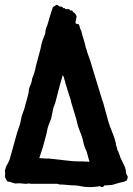

<svg xmlns="http://www.w3.org/2000/svg" viewBox="-20 -760 549 795"><path d="M3.9 -20.5V-19.5L5.9 -16.6C6.8 -15.6 6.8 -15.6 6.8 -14.6C7.8 -11.7 9.8 -9.8 12.7 -7.8C19.5 -7.8 25.4 -5.9 30.3 -3.9C35.2 -2 40 -1 45.9 0C48.8 -1 52.7 -1 57.6 -1C62.5 -1 68.4 -1 73.2 0C78.1 1 83 1 88.9 1C90.8 1 92.8 1 95.7 0C98.6 -1 102.5 0 107.4 1H210C213.9 1 217.8 1 220.7 2C223.6 2.9 226.6 3.9 227.5 3.9C238.3 3.9 249 4.9 259.8 5.9C270.5 6.8 281.2 7.8 292 7.8C299.8 7.8 308.6 9.8 318.4 11.7C328.1 13.7 337.9 14.6 347.7 14.6C358.4 14.6 369.1 14.6 380.9 12.7L394.5 10.7L398.4 14.6C403.3 14.6 407.2 13.7 409.2 11.7L412.1 7.8H414.1L443.4 5.9L466.8 -1C473.6 -2.9 480.5 -4.9 487.3 -5.9C493.2 -6.8 499 -9.8 504.9 -12.7C507.8 -18.6 508.8 -23.4 508.8 -28.3C508.8 -31.2 506.8 -32.2 504.9 -36.1C502.9 -39.1 502 -43 501 -47.9V-54.7C499 -64.5 496.1 -73.2 491.2 -81.1L480.5 -103.5C478.5 -106.4 477.5 -110.4 476.6 -114.3L469.7 -132.8L465.8 -139.6C465.8 -142.6 464.8 -146.5 463.9 -149.4L460 -160.2C460 -164.1 460 -167 459 -168.9L458 -172.9C450.2 -205.1 435.5 -230.5 428.7 -256.8L407.2 -335C404.3 -342.8 400.4 -352.5 397.5 -364.3C394.5 -376 389.6 -389.6 384.8 -406.2C379.9 -423.8 374 -440.4 369.1 -457C363.3 -475.6 359.4 -491.2 354.5 -505.9C349.6 -521.5 343.8 -534.2 340.8 -544.9C337.9 -555.7 335.9 -562.5 335 -563.5C333 -574.2 330.1 -585.9 326.2 -597.7C322.3 -608.4 319.3 -620.1 316.4 -632.8C313.5 -636.7 311.5 -641.6 310.5 -646.5C309.6 -651.4 308.6 -655.3 305.7 -660.2C300.8 -659.2 295.9 -661.1 293 -664.1C292 -668.9 293.9 -673.8 294.9 -678.7C295.9 -683.6 296.9 -688.5 296.9 -693.4C293.9 -700.2 291 -705.1 287.1 -707C283.2 -709 280.3 -711.9 279.3 -716.8C274.4 -715.8 272.5 -715.8 269.5 -718.8C266.6 -721.7 264.6 -722.7 261.7 -722.7C253.9 -720.7 249 -721.7 248 -726.6C244.1 -725.6 241.2 -725.6 240.2 -728.5C239.3 -730.5 237.3 -731.4 236.3 -732.4C231.4 -732.4 226.6 -732.4 223.6 -735.4C220.7 -738.3 217.8 -739.3 213.9 -740.2L199.2 -730.5C195.3 -719.7 191.4 -709 188.5 -698.2L178.7 -665C177.7 -660.2 175.8 -655.3 173.8 -650.4C170.9 -643.6 168 -635.7 168 -627.9L167 -620.1L159.2 -600.6C153.3 -585.9 150.4 -571.3 147.5 -556.6L129.9 -491.2C127.9 -482.4 126 -472.7 123 -461.9C120.1 -452.1 117.2 -443.4 113.3 -435.5C112.3 -424.8 109.4 -415 105.5 -406.2C100.6 -396.5 98.6 -386.7 98.6 -377C95.7 -366.2 93.8 -356.4 90.8 -345.7C87.9 -335 84 -325.2 82 -314.5C81.1 -309.6 79.1 -304.7 77.1 -299.8L72.3 -286.1C70.3 -280.3 68.4 -274.4 67.4 -267.6L63.5 -248L51.8 -213.9L23.4 -112.3C20.5 -99.6 15.6 -87.9 8.8 -77.1C6.8 -74.2 4.9 -70.3 3.9 -66.4C2.9 -61.5 2 -57.6 0 -53.7C1 -48.8 2 -43 1 -36.1C0 -29.3 1 -24.4 3.9 -20.5ZM142.6 -105.5 157.2 -149.4 172.9 -208 176.8 -227.5C178.7 -236.3 187.5 -258.8 191.4 -267.6L200.2 -309.6C201.2 -314.5 203.1 -319.3 205.1 -324.2C207 -329.1 209 -334 210 -338.9L228.5 -410.2C232.4 -422.9 236.3 -435.5 239.3 -448.2C242.2 -446.3 244.1 -442.4 245.1 -437.5C246.1 -432.6 247.1 -427.7 249 -424.8C250 -417 252.9 -408.2 255.9 -399.4C258.8 -390.6 260.7 -382.8 263.7 -374L269.5 -356.4C270.5 -352.5 272.5 -348.6 273.4 -344.7C274.4 -339.8 274.4 -335.9 276.4 -331.1L293 -276.4C295.9 -267.6 297.9 -258.8 299.8 -250C301.8 -241.2 304.7 -232.4 307.6 -224.6C312.5 -212.9 319.3 -195.3 322.3 -183.6L327.1 -162.1C329.1 -155.3 332 -148.4 334 -142.6C335 -139.6 337.9 -135.7 338.9 -131.8L350.6 -89.8L343.8 -90.8H335L320.3 -91.8H303.7C291 -91.8 277.3 -92.8 261.7 -94.7L182.6 -103.5H174.8C164.1 -103.5 153.3 -104.5 142.6 -105.5Z"/></svg>

Font: Caesar Dressing Cyrillic
Style: Regular
Weight: 400
Designer: Dathan Boardman
Foundry: Open Window
Version: Version 1.00;July 2, 2020;FontCreator 13.0.0.2642 64-bit